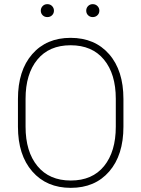

<svg xmlns="http://www.w3.org/2000/svg" viewBox="-20 -905 689 935"><path d="M210.4 -884.8Q224.6 -884.8 233.6 -875.5Q242.7 -866.2 242.7 -853Q242.7 -839.8 233.6 -830.8Q224.6 -821.8 210.4 -821.8Q196.8 -821.8 187.7 -830.8Q178.7 -839.8 178.7 -853Q178.7 -866.2 187.7 -875.5Q196.8 -884.8 210.4 -884.8ZM431.6 -884.8Q445.3 -884.8 454.6 -875.5Q463.9 -866.2 463.9 -853Q463.9 -839.8 454.6 -830.8Q445.3 -821.8 431.6 -821.8Q418 -821.8 408.9 -830.8Q399.9 -839.8 399.9 -853Q399.9 -866.2 408.9 -875.5Q418 -884.8 431.6 -884.8ZM581.1 -288.1Q581.1 -149.9 512 -70.1Q442.9 9.8 324.7 9.8Q207 9.8 137.2 -70.1Q67.4 -149.9 67.4 -288.1V-422.9Q67.4 -561.5 136.7 -641.1Q206.1 -720.7 323.7 -720.7Q441.9 -720.7 511.5 -641.1Q581.1 -561.5 581.1 -422.9ZM543.9 -423.8Q543.9 -544.9 486.3 -614.7Q428.7 -684.6 323.7 -684.6Q219.2 -684.6 161.9 -614.7Q104.5 -544.9 104.5 -423.8V-288.1Q104.5 -166.5 162.4 -96.2Q220.2 -25.9 324.7 -25.9Q429.7 -25.9 486.8 -96.2Q543.9 -166.5 543.9 -288.1Z"/></svg>

Font: Robert Sans ExtraLight
Style: Regular
Weight: 250
Designer: Christian Robertson (extended by Adam Twardoch)
Foundry: Google
Version: Version 12.135;April 2, 2019;FontCreator 11.5.0.2425 64-bit;